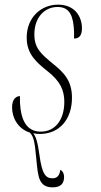

<svg xmlns="http://www.w3.org/2000/svg" viewBox="-20 -567 433 827"><path d="M151 10C238 10 290 -55 290 -146C290 -220 255 -255 206 -294C157 -335 128 -359 128 -419C128 -492 172 -537 228 -537C282 -537 296 -496 299 -431C299 -421 299 -411 299 -401C320 -401 333 -413 333 -445C333 -495 303 -547 230 -547C158 -547 95 -493 95 -405C95 -333 138 -298 185 -260C240 -217 257 -178 257 -128C257 -49 216 0 156 0C94 0 70 -50 66 -125C66 -134 66 -144 66 -153C50 -153 32 -141 32 -104C32 -61 56 -13 108 4C128 23 130 53 137 124C144 192 146 240 207 240C245 240 256 220 256 195C256 180 250 170 240 164C236 192 224 201 206 201C178 201 161 185 150 101C142 43 134 20 123 7C131 9 141 10 151 10Z"/></svg>

Font: Noto Serif Display ExtraCondensed ExtraLight
Style: Italic
Weight: 200
Width: 2
Italic angle: -12°
Designer: Monotype Design Team
Foundry: Monotype Imaging Inc.
Version: Version 2.009